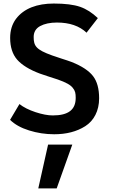

<svg xmlns="http://www.w3.org/2000/svg" viewBox="-20 -744 653 1080"><path d="M298.8 315.9 386.7 69.3H250.5L195.3 315.9ZM284.7 11.2C352.5 11.2 411.1 -3.4 459.5 -34.2C507.8 -64.9 537.6 -120.1 537.6 -190.9C537.6 -244.1 526.4 -286.1 503.4 -315.9C480.5 -345.7 440.4 -372.6 382.3 -395.5C369.6 -400.4 350.1 -406.7 324.2 -415C298.3 -423.3 281.7 -429.2 273.4 -432.1C182.1 -464.8 169.4 -485.8 169.4 -536.1C169.4 -563.5 181.6 -584 205.6 -597.2C230 -610.4 261.7 -617.2 300.3 -617.2C371.1 -617.2 426.8 -598.1 466.8 -560.1L530.3 -642.1C499 -671.9 465.8 -693.4 430.7 -705.6C395.5 -717.8 346.2 -724.1 282.7 -724.1C189 -724.1 114.3 -696.8 69.8 -637.7C47.9 -607.9 37.1 -572.3 37.1 -530.8C37.1 -479.5 50.3 -438.5 76.7 -408.2C103 -378.4 145.5 -352.1 204.1 -330.1C214.8 -326.2 231.9 -320.3 254.9 -313C278.3 -305.7 294.9 -300.3 304.7 -296.9C350.1 -280.8 376 -267.1 389.6 -249.5C403.3 -232.4 405.8 -219.2 405.8 -193.4C405.8 -127 364.7 -94.7 276.9 -94.7C249 -94.7 216.3 -101.1 179.2 -113.3C142.6 -125.5 112.3 -140.6 89.4 -158.7L36.6 -69.8C62.5 -44.4 98.1 -24.4 143.6 -10.3C189 3.9 235.8 11.2 284.7 11.2Z"/></svg>

Font: Ride
Style: Bold
Weight: 700
Version: Version 3.000